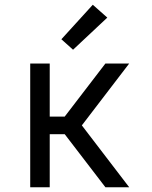

<svg xmlns="http://www.w3.org/2000/svg" viewBox="-20 -787 640 807"><path d="M107 0V-520H189V-297H252L423 -520H523L324 -260L523 0H423L252 -223H189V0ZM287 -578 238 -622 370 -767 431 -713Z"/></svg>

Font: Iosevka Fixed Extended
Style: Regular
Weight: 400
Width: 7
Monospace: yes
Designer: Belleve Invis
Foundry: Belleve Invis
Version: Version 24.1.1; ttfautohint (v1.8.4)